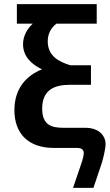

<svg xmlns="http://www.w3.org/2000/svg" viewBox="-20 -713 536 933"><path d="M321 -396C266 -413 212 -441 212 -512C212 -547 226 -576 254 -598H450V-693H62V-598H139C112 -572 92 -539 92 -498C92 -438 134 -400 184 -376C108 -346 50 -283 50 -178C50 -65 116 6 243 6H356C381 6 387 19 387 31C387 50 374 86 371 94L335 200H434L475 78C479 65 493 13 493 -13C493 -53 461 -92 395 -92H290C233 -92 185 -103 185 -185C185 -274 241 -301 320 -301H422V-396Z"/></svg>

Font: Perun
Style: Bold
Weight: 700
Foundry: Copyright (c) Stefan Peev, Context Ltd, 2016
Version: Version 1.089